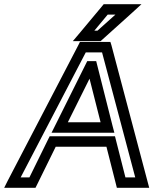

<svg xmlns="http://www.w3.org/2000/svg" viewBox="-81 -875 735 920"><path d="M625 -9 453 -658 448 -674H431H319H302L294 -658L-44 -9L-61 25H-25H71H89L97 9L186 -172H429L475 9L479 25H496H597H634L625 -9ZM567 -25H520L474 -206L470 -222H453H175H157L149 -206L60 -25H18L330 -624H408L567 -25ZM401 -289H244L348 -498L401 -289ZM458 -273 384 -566 380 -582H363H354H337L329 -566L183 -273L166 -239H202H431H467L458 -273ZM537 -855H428H416L407 -844L301 -717L268 -678H317H391H401L409 -685L550 -812L597 -855H537ZM472 -805 386 -728H371L435 -805H472Z"/></svg>

Font: Gamestation Display Outline
Style: Italic
Weight: 400
Designer: Jonas Hecksher
Foundry: Jonas Hecksher, Playtypeª, e-types AS
Version: Version 1.003